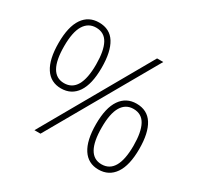

<svg xmlns="http://www.w3.org/2000/svg" viewBox="-152 -882 1105 1073"><g transform="rotate(30 400.5 -345.0)"><path d="M195 -276Q128 -276 92.5 -330.5Q57 -385 57 -490Q57 -595 93.5 -648.5Q130 -702 197 -702Q267 -702 301 -647.5Q335 -593 335 -490Q335 -384 298.5 -330Q262 -276 195 -276ZM184 0 577 -690H617L223 0ZM195 -310Q299 -310 299 -490Q299 -578 274.5 -623.5Q250 -669 197 -669Q147 -669 120 -625Q93 -581 93 -490Q93 -310 195 -310ZM603 12Q536 12 500.5 -42.5Q465 -97 465 -202Q465 -307 502 -360.5Q539 -414 605 -414Q675 -414 709.5 -359.5Q744 -305 744 -202Q744 -96 707 -42Q670 12 603 12ZM603 -22Q707 -22 707 -202Q707 -289 682.5 -334.5Q658 -380 605 -380Q555 -380 528.5 -336Q502 -292 502 -202Q502 -22 603 -22Z"/></g></svg>

Font: Noto Sans Kannada ExtraLight
Style: Regular
Weight: 200
Designer: Jelle Bosma - Monotype Design Team
Foundry: Monotype Imaging Inc.
Version: Version 2.005; ttfautohint (v1.8.4.7-5d5b)